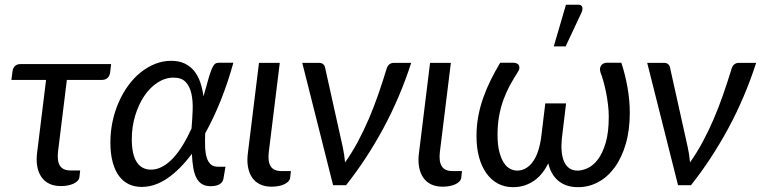

<svg xmlns="http://www.w3.org/2000/svg" viewBox="-20 -766 3147 794"><path d="M32 -473Q33.5 -484.5 41.8 -492.8Q50 -501 64.5 -501H439.5L435.5 -466.5Q433.5 -452 424.8 -443.8Q416 -435.5 401.5 -435.5H256.5L220 -139.5Q215.5 -100.5 227.8 -80.8Q240 -61 273 -61H311.5L308.5 -34Q307.5 -25 300.8 -18Q294 -11 283.5 -6.2Q273 -1.5 259.8 1Q246.5 3.5 232 3.5Q203.5 3.5 183.2 -6.5Q163 -16.5 150.8 -34.8Q138.5 -53 134 -78.2Q129.5 -103.5 133.5 -134.5L170.5 -435.5H27Z M904 -27Q903 -21.5 900 -16Q897 -10.5 891 -6Q885 -1.5 875.2 1.2Q865.5 4 851 4Q829.5 4 815.2 -4.8Q801 -13.5 792.2 -30.5Q783.5 -47.5 779.2 -72.5Q775 -97.5 773.5 -130Q725 -65 672.8 -29Q620.5 7 566 7Q536.5 7 512.8 -4.2Q489 -15.5 472 -38.5Q455 -61.5 445.8 -96Q436.5 -130.5 436.5 -177Q436.5 -221.5 445.5 -263.8Q454.5 -306 471 -343.5Q487.5 -381 510.5 -412.5Q533.5 -444 561.5 -466.5Q589.5 -489 621.5 -501.8Q653.5 -514.5 688 -514.5Q721 -514.5 744.5 -503Q768 -491.5 783.8 -471.5Q799.5 -451.5 808.5 -424.8Q817.5 -398 821.5 -367.5L835 -415Q843 -445 849 -463Q855 -481 860.5 -490.8Q866 -500.5 871.5 -503.5Q877 -506.5 884.5 -506.5H945Q922 -423 892.5 -349.8Q863 -276.5 828.5 -214.5Q827.5 -186 828.2 -160.8Q829 -135.5 834.2 -116.8Q839.5 -98 850.5 -87.2Q861.5 -76.5 882 -76.5H912.5ZM604.5 -64.5Q628.5 -64.5 651.2 -76.8Q674 -89 695 -111.2Q716 -133.5 735.2 -164.8Q754.5 -196 772 -234.5Q775.5 -274.5 776.8 -312.5Q778 -350.5 771.2 -380Q764.5 -409.5 747.5 -427.2Q730.5 -445 698 -445Q663 -445 631.5 -424.5Q600 -404 576.5 -369Q553 -334 539 -287.8Q525 -241.5 525 -190.5Q525 -128 545.2 -96.2Q565.5 -64.5 604.5 -64.5Z M1051 -506H1137L1091.5 -137Q1087 -98.5 1099.2 -78.5Q1111.5 -58.5 1144.5 -58.5H1183L1180 -31.5Q1179 -22.5 1172.2 -15.5Q1165.5 -8.5 1155.2 -3.8Q1145 1 1131.5 3.5Q1118 6 1103.5 6Q1075 6 1054.8 -4Q1034.5 -14 1022.2 -32.2Q1010 -50.5 1005.5 -76Q1001 -101.5 1005 -132.5Z M1680.5 -506Q1634 -362.5 1565.2 -235.2Q1496.5 -108 1411 0H1357.5L1230 -506H1300Q1310 -506 1316.2 -500.8Q1322.5 -495.5 1324 -488L1397.5 -157.5Q1401 -141.5 1403.2 -126Q1405.5 -110.5 1407 -94.5Q1435.5 -134.5 1459.8 -179.8Q1484 -225 1505 -274Q1526 -323 1544 -374.8Q1562 -426.5 1578 -479Q1582 -494 1590.2 -500Q1598.5 -506 1607.5 -506Z M1758.5 -506H1844.5L1799 -137Q1794.5 -98.5 1806.8 -78.5Q1819 -58.5 1852 -58.5H1890.5L1887.5 -31.5Q1886.5 -22.5 1879.8 -15.5Q1873 -8.5 1862.8 -3.8Q1852.5 1 1839 3.5Q1825.5 6 1811 6Q1782.5 6 1762.2 -4Q1742 -14 1729.8 -32.2Q1717.5 -50.5 1713 -76Q1708.5 -101.5 1712.5 -132.5Z M1950.5 0ZM2118.5 -60.5Q2139 -60.5 2155.8 -70.8Q2172.5 -81 2185.2 -99.5Q2198 -118 2206.2 -144.2Q2214.5 -170.5 2218.5 -202L2235 -338.5H2321L2304.5 -202L2303.5 -194.5Q2300.5 -164.5 2302.8 -139.8Q2305 -115 2313 -97.2Q2321 -79.5 2334.8 -70Q2348.5 -60.5 2368.5 -60.5Q2388 -60.5 2410.8 -71Q2433.5 -81.5 2452.8 -107Q2472 -132.5 2484.8 -175.5Q2497.5 -218.5 2497.5 -283.5Q2497.5 -308 2494.2 -334.5Q2491 -361 2486 -385.5Q2481 -410 2475 -431.2Q2469 -452.5 2463 -467.5Q2460 -478 2461.8 -485.5Q2463.5 -493 2467.8 -497.5Q2472 -502 2477.8 -504.2Q2483.5 -506.5 2488.5 -506.5H2549.5Q2557 -484 2563.5 -458.2Q2570 -432.5 2574.8 -405.8Q2579.5 -379 2582 -352Q2584.5 -325 2584.5 -300Q2584.5 -228 2567.8 -170.8Q2551 -113.5 2522 -73.8Q2493 -34 2454 -13Q2415 8 2371 8Q2344 8 2323.2 0.8Q2302.5 -6.5 2287.5 -19.5Q2272.5 -32.5 2262.5 -50.5Q2252.5 -68.5 2247.5 -90.5Q2236.5 -68.5 2222.2 -50.5Q2208 -32.5 2189.8 -19.5Q2171.5 -6.5 2149.5 0.8Q2127.5 8 2101 8Q2067 8 2039.2 -6.8Q2011.5 -21.5 1991.8 -49Q1972 -76.5 1961.2 -115.5Q1950.5 -154.5 1950.5 -202.5Q1950.5 -246 1958 -285.8Q1965.5 -325.5 1978.8 -362.8Q1992 -400 2009.8 -435.8Q2027.5 -471.5 2048.5 -506.5H2104Q2110 -506.5 2116 -504.2Q2122 -502 2125.2 -497Q2128.5 -492 2127.8 -484Q2127 -476 2119.5 -465Q2103 -439.5 2088 -411.8Q2073 -384 2061.8 -353Q2050.5 -322 2044 -286.2Q2037.5 -250.5 2037.5 -209Q2037.5 -166.5 2045 -138Q2052.5 -109.5 2064 -92.2Q2075.5 -75 2090 -67.8Q2104.5 -60.5 2118.5 -60.5ZM2270 -574 2320.5 -746.5H2371.5Q2384 -746.5 2387.5 -737.8Q2391 -729 2385 -714.5L2319 -574Z M3107 -506Q3060.5 -362.5 2991.8 -235.2Q2923 -108 2837.5 0H2784L2656.5 -506H2726.5Q2736.5 -506 2742.8 -500.8Q2749 -495.5 2750.5 -488L2824 -157.5Q2827.5 -141.5 2829.8 -126Q2832 -110.5 2833.5 -94.5Q2862 -134.5 2886.2 -179.8Q2910.5 -225 2931.5 -274Q2952.5 -323 2970.5 -374.8Q2988.5 -426.5 3004.5 -479Q3008.5 -494 3016.8 -500Q3025 -506 3034 -506Z"/></svg>

Font: Lato
Style: Italic
Weight: 400
Italic angle: -7°
Designer: Lukasz Dziedzic
Foundry: tyPoland Lukasz Dziedzic
Version: Version 2.007; 2014-02-27